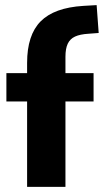

<svg xmlns="http://www.w3.org/2000/svg" viewBox="-20 -731 406 751"><path d="M86 0V-334H5V-445H117L86 -418V-485Q86 -594 139 -647.5Q192 -701 306 -708L358 -711L366 -602L326 -599Q293 -597 273.5 -588Q254 -579 245 -560Q236 -541 236 -509V-416L204 -445H346V-334H236V0Z"/></svg>

Font: Nunito Sans 12pt ExtraLight
Style: Weight 830 Width 84 Optical size 12.0 YTLC 445
Weight: 830
Width: 4
Designer: Vernon Adams
Foundry: Vernon Adams
Version: Version 3.101;gftools[0.9.27]